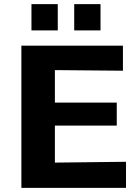

<svg xmlns="http://www.w3.org/2000/svg" viewBox="-20 -914 682 934"><path d="M341 -766V-894H469V-766ZM133 -766V-894H261V-766ZM84 0V-692H578V-570L247 -573V-415H548V-303H247V-123L593 -127V0Z"/></svg>

Font: Coval
Style: Black
Weight: 1000
Foundry: Context Ltd
Version: Version 001.000